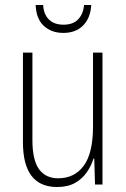

<svg xmlns="http://www.w3.org/2000/svg" viewBox="-20 -740 507 770"><path d="M391 -529V0H361L358 -104H355Q346 -75 328 -49Q310 -23 281 -6.5Q252 10 209 10Q72 10 72 -170V-529H110V-178Q110 -98 136.5 -61.5Q163 -25 213 -25Q279 -25 316 -75.5Q353 -126 353 -233V-529ZM346 -720Q343 -668 313.5 -638Q284 -608 234 -608Q186 -608 155.5 -636.5Q125 -665 123 -720H153Q155 -683 176 -662Q197 -641 235 -641Q273 -641 293.5 -662.5Q314 -684 317 -720Z"/></svg>

Font: Noto Sans Sinhala Condensed ExtraLight
Style: Regular
Weight: 200
Width: 3
Designer: Jelle Bosma - Monotype Design Team
Foundry: Monotype Imaging Inc.
Version: Version 2.006; ttfautohint (v1.8.4.7-5d5b)